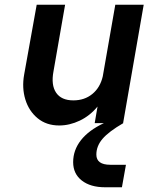

<svg xmlns="http://www.w3.org/2000/svg" viewBox="-20 -520 627 811"><path d="M206 -219Q195 -161 217 -128.5Q239 -96 290 -96Q337 -96 370 -123Q403 -150 414 -197L467 -500H587L500 0H501Q439 36 413 66.5Q387 97 387 133Q387 176 446 176H512L495 271H424Q362 271 325.5 242.5Q289 214 289 165Q289 114 322 72Q355 30 419 0H380L392 -70Q360 -31 317 -10.5Q274 10 230 10Q176 10 139 -20.5Q102 -51 87 -100Q72 -149 82 -205L135 -500H255Z"/></svg>

Font: Overused Grotesk SemiBold
Style: Italic
Weight: 600
Italic angle: -10°
Version: Version 0.003